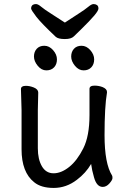

<svg xmlns="http://www.w3.org/2000/svg" viewBox="-20 -906 630 944"><path d="M83 -468Q83 -484 107 -484Q126 -484 146 -476Q168 -467 168 -451L166 -365V-177Q166 -123 186 -88.5Q206 -54 243.5 -54Q281 -54 320 -85Q359 -116 389.5 -176.5Q420 -237 420 -340V-469Q420 -485 445 -485Q465 -485 484 -478Q506 -469 506 -454V-451Q494 -381 494 -241.5Q494 -102 531 -43Q533 -40 533 -30.5Q533 -21 518 -4Q503 13 485 13Q455 13 442 -35Q432 -69 428 -100Q402 -55 358 -22Q306 18 244 18Q182 18 148 -10Q86 -59 86 -172V-365ZM241 -659.5Q260 -638 260 -614Q260 -590 246 -575Q232 -560 208 -560Q184 -560 165.5 -582.5Q147 -605 147 -628Q147 -651 160.5 -666Q174 -681 198 -681Q222 -681 241 -659.5ZM424 -659.5Q443 -638 443 -614Q443 -590 429 -575Q415 -560 391 -560Q367 -560 348.5 -582.5Q330 -605 330 -628Q330 -651 343.5 -666Q357 -681 381 -681Q405 -681 424 -659.5ZM299 -795Q332 -817 365 -838Q398 -859 414 -872.5Q430 -886 440 -886Q450 -886 457 -881Q464 -876 464 -864Q464 -854 444 -830Q424 -806 376 -759Q356 -740 343 -727Q330 -714 299 -714Q266 -714 254 -725Q184 -791 159 -823Q133 -857 133 -864Q133 -876 141 -882Q147 -886 157 -886Q167 -886 183 -872.5Q199 -859 232.5 -838Q266 -817 299 -795Z"/></svg>

Font: Moon Stars Kai
Style: Bold
Weight: 700
Designer: GuiWonder
Version: Version 1.101